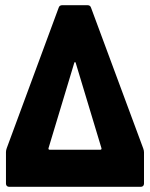

<svg xmlns="http://www.w3.org/2000/svg" viewBox="-20 -720 578 740"><path d="M15 0H523C530 0 535 -5 535 -12V-133C535 -138 534 -142 532 -148L331 -690C329 -697 324 -700 317 -700H220C213 -700 208 -697 206 -690L6 -149C4 -143 3 -139 3 -134V-12C3 -5 8 0 15 0ZM167 -149 266 -477C267 -482 271 -482 272 -477L371 -149C372 -145 370 -143 367 -143H171C168 -143 166 -145 167 -149Z"/></svg>

Font: Barlow Condensed ExtraBold
Style: Regular
Weight: 800
Width: 3
Designer: Jeremy Tribby
Foundry: Tribby Type
Version: Version 1.422;hotconv 1.0.109;makeotfexe 2.5.65596